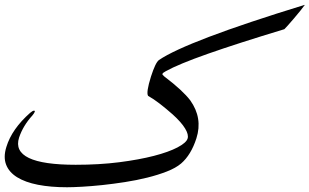

<svg xmlns="http://www.w3.org/2000/svg" viewBox="-57 -832 1304 809"><path d="M1227.1 -811Q1222.2 -803.7 1209 -787.4Q1195.8 -771 1181.2 -753.9Q1166.5 -736.8 1154.8 -723.6Q1143.1 -710.4 1141.1 -709Q944.3 -649.4 819.3 -605.5Q694.3 -561.5 641.1 -531.7Q635.3 -528.3 631.8 -525.9Q628.4 -523.4 627.4 -520.5Q626 -517.6 635.3 -509.8Q675.3 -479.5 702.1 -454.6Q729 -429.7 744.6 -409.2Q797.9 -334.5 770.5 -249Q748 -179.2 706.1 -143.1Q683.6 -124 646 -109.4Q608.4 -94.7 563.2 -83.5Q518.1 -72.3 469 -64.7Q419.9 -57.1 374 -52.2Q328.1 -47.4 289.1 -45.2Q250 -43 225.6 -43Q156.2 -43 102.8 -53.5Q49.3 -64 15.1 -85.2Q-19 -106.4 -31.2 -138.2Q-43.5 -169.9 -30.3 -212.4Q-18.6 -251 6.6 -286.9Q31.7 -322.8 69.8 -356.4Q80.6 -365.7 86.4 -365.7Q90.8 -365.7 89.4 -360.8Q86.9 -354.5 79.6 -345.7Q59.6 -323.7 45.7 -300.5Q31.7 -277.3 23.4 -252.4Q-13.2 -137.7 261.7 -137.7Q361.3 -137.7 445.3 -148.4Q529.3 -159.2 591.6 -175.3Q653.8 -191.4 690.9 -210.9Q728 -230.5 733.4 -248Q738.8 -264.2 723.1 -290.3Q707.5 -316.4 670.9 -349.6Q642.1 -375 616.2 -395Q590.3 -415 566.9 -428.2Q558.1 -441.9 579.1 -509.3Q588.4 -538.1 596.7 -555.7Q605 -573.2 612.8 -579.1Q670.9 -618.7 824 -676.8Q977.1 -734.9 1226.6 -811.5Z"/></svg>

Font: XB Zar
Style: Italic
Weight: 400
Italic angle: -12°
Designer: Behnam
Foundry: Irmug
Version: Version 8.005 2009